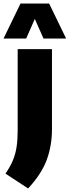

<svg xmlns="http://www.w3.org/2000/svg" viewBox="-61 -828 394 1086"><path d="M98 238 -30 154Q-3 115 12 78.8Q27 42.5 33 2Q39 -38.5 39 -90V-550H233V-98Q233 -4.5 203.5 75.8Q174 156 98 238ZM-41 -610 55 -808H217L313 -610H185L136 -721L87 -610Z"/></svg>

Font: Encode Sans Condensed Condensed Black
Style: Regular
Weight: 900
Width: 3
Designer: Multiple Designers
Foundry: Impallari Type
Version: Version 3.000; ttfautohint (v1.8.3) -l 8 -r 50 -G 200 -x 14 